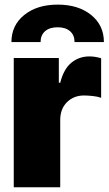

<svg xmlns="http://www.w3.org/2000/svg" viewBox="-20 -791 459 811"><path d="M38.1 0V-545.9H228.5V-441.4H234.4Q249 -499.5 281.5 -526.1Q314 -552.7 357.4 -552.7Q382.3 -552.7 407.2 -544.9V-377.9Q392.6 -383.3 371.3 -385.5Q350.1 -387.7 335 -387.7Q291.5 -387.7 262.9 -359.4Q234.4 -331.1 234.4 -284.2V0ZM28.3 -613.3Q28.3 -684.1 82.5 -727.8Q136.7 -771.5 223.6 -771.5Q311 -771.5 365 -727.8Q418.9 -684.1 418.9 -613.3H294.9Q294.9 -642.6 275.9 -659.2Q256.8 -675.8 223.6 -675.8Q189.5 -675.8 170.4 -659.2Q151.4 -642.6 151.4 -613.3Z"/></svg>

Font: Inter Tight Black
Style: Regular
Weight: 900
Designer: Rasmus Andersson
Foundry: rsms
Version: Version 3.004; ttfautohint (v1.8.4.7-5d5b)